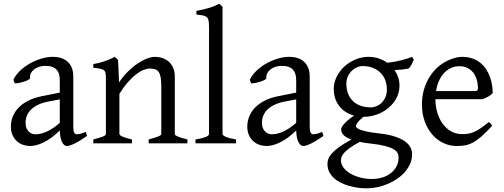

<svg xmlns="http://www.w3.org/2000/svg" viewBox="-20 -777 2730 1041"><path d="M171.9 -48.8Q201.2 -48.8 234.1 -63.7Q267.1 -78.6 304.2 -110.8V-238.3L246.1 -227.1Q212.9 -221.2 188.7 -210Q164.6 -198.7 148.9 -183.6Q133.3 -168.5 126 -150.1Q118.7 -131.8 118.7 -111.8Q118.7 -92.3 124.5 -80.1Q130.4 -67.9 138.9 -60.8Q147.5 -53.7 156.5 -51.3Q165.5 -48.8 171.9 -48.8ZM452.1 -40Q410.6 -11.2 383.5 1.7Q356.4 14.6 342.8 14.6Q326.7 14.6 315.9 -7.8Q305.2 -30.3 304.2 -69.8Q282.2 -47.9 260.3 -31.7Q238.3 -15.6 217.3 -5.4Q196.3 4.9 177.5 9.8Q158.7 14.6 143.1 14.6Q125.5 14.6 106.9 8.8Q88.4 2.9 73.5 -9.8Q58.6 -22.5 48.8 -42.5Q39.1 -62.5 39.1 -90.8Q39.1 -119.6 49.6 -145.8Q60.1 -171.9 80.8 -193.4Q101.6 -214.8 132.3 -230.7Q163.1 -246.6 204.1 -254.9L304.2 -274.9V-342.8Q304.2 -359.4 300.3 -373.8Q296.4 -388.2 287.1 -398.7Q277.8 -409.2 262 -414.8Q246.1 -420.4 222.2 -419.9Q206.5 -419.4 191.4 -414.6Q176.3 -409.7 165 -400.9Q153.8 -392.1 147.5 -380.1Q141.1 -368.2 142.6 -353.5Q143.1 -349.1 132.6 -343.5Q122.1 -337.9 107.7 -333.5Q93.3 -329.1 79.3 -326.7Q65.4 -324.2 59.6 -325.7L52.7 -344.7Q64 -369.1 86.9 -391.6Q109.9 -414.1 139.4 -431.2Q168.9 -448.2 201.9 -458.5Q234.9 -468.8 265.6 -468.8Q319.3 -468.8 348.4 -440.7Q377.4 -412.6 377.4 -362.3V-86.9Q377.4 -66.4 382.8 -57.6Q388.2 -48.8 397 -48.8Q403.8 -48.8 414.6 -51.3Q425.3 -53.7 444.8 -62Z M786.1 0V-21Q821.3 -30.3 837.9 -37.1Q854.5 -43.9 854.5 -50.8V-309.1Q854.5 -338.9 851.1 -357.4Q847.7 -376 840.3 -386.7Q833 -397.5 821 -401.4Q809.1 -405.3 792 -405.3Q776.9 -405.3 758.3 -397.9Q739.7 -390.6 718.5 -374.5Q697.3 -358.4 674.1 -332.3Q650.9 -306.2 627.4 -268.1V-50.8Q627.4 -43.5 645.8 -35.6Q664.1 -27.8 695.8 -21V0H485.8V-21Q518.1 -29.3 536.1 -35.9Q554.2 -42.5 554.2 -50.8V-347.2Q554.2 -366.2 552.7 -377.4Q551.3 -388.7 544.7 -395Q538.1 -401.4 524.4 -404.3Q510.7 -407.2 485.8 -410.2V-429.7Q519 -435.1 547.4 -445.1Q575.7 -455.1 603 -468.8L620.1 -451.7L625.5 -330.1Q647 -362.8 672.9 -388.4Q698.7 -414.1 725.1 -431.9Q751.5 -449.7 776.1 -459.2Q800.8 -468.8 819.8 -468.8Q840.8 -468.8 860.4 -462.4Q879.9 -456.1 894.8 -442.9Q909.7 -429.7 918.7 -409.4Q927.7 -389.2 927.7 -361.8V-50.8Q927.7 -43.9 942.6 -37.4Q957.5 -30.8 996.1 -21V0Z M1040 0V-21Q1061 -24.4 1075.2 -28.1Q1089.4 -31.7 1097.7 -35.4Q1106 -39.1 1109.6 -43Q1113.3 -46.9 1113.3 -50.8V-632.8Q1113.3 -654.8 1110.4 -667Q1107.4 -679.2 1099.6 -685.3Q1091.8 -691.4 1078.6 -693.6Q1065.4 -695.8 1044.9 -698.2V-717.8Q1080.1 -724.6 1109.4 -732.9Q1138.7 -741.2 1168.9 -756.8L1186.5 -740.2V-50.8Q1186.5 -43.5 1203.1 -35.6Q1219.7 -27.8 1259.8 -21V0Z M1453.6 -48.8Q1482.9 -48.8 1515.9 -63.7Q1548.8 -78.6 1585.9 -110.8V-238.3L1527.8 -227.1Q1494.6 -221.2 1470.5 -210Q1446.3 -198.7 1430.7 -183.6Q1415 -168.5 1407.7 -150.1Q1400.4 -131.8 1400.4 -111.8Q1400.4 -92.3 1406.2 -80.1Q1412.1 -67.9 1420.7 -60.8Q1429.2 -53.7 1438.2 -51.3Q1447.3 -48.8 1453.6 -48.8ZM1733.9 -40Q1692.4 -11.2 1665.3 1.7Q1638.2 14.6 1624.5 14.6Q1608.4 14.6 1597.7 -7.8Q1586.9 -30.3 1585.9 -69.8Q1564 -47.9 1542 -31.7Q1520 -15.6 1499 -5.4Q1478 4.9 1459.2 9.8Q1440.4 14.6 1424.8 14.6Q1407.2 14.6 1388.7 8.8Q1370.1 2.9 1355.2 -9.8Q1340.3 -22.5 1330.6 -42.5Q1320.8 -62.5 1320.8 -90.8Q1320.8 -119.6 1331.3 -145.8Q1341.8 -171.9 1362.5 -193.4Q1383.3 -214.8 1414.1 -230.7Q1444.8 -246.6 1485.8 -254.9L1585.9 -274.9V-342.8Q1585.9 -359.4 1582 -373.8Q1578.1 -388.2 1568.8 -398.7Q1559.6 -409.2 1543.7 -414.8Q1527.8 -420.4 1503.9 -419.9Q1488.3 -419.4 1473.1 -414.6Q1458 -409.7 1446.8 -400.9Q1435.5 -392.1 1429.2 -380.1Q1422.9 -368.2 1424.3 -353.5Q1424.8 -349.1 1414.3 -343.5Q1403.8 -337.9 1389.4 -333.5Q1375 -329.1 1361.1 -326.7Q1347.2 -324.2 1341.3 -325.7L1334.5 -344.7Q1345.7 -369.1 1368.7 -391.6Q1391.6 -414.1 1421.1 -431.2Q1450.7 -448.2 1483.6 -458.5Q1516.6 -468.8 1547.4 -468.8Q1601.1 -468.8 1630.1 -440.7Q1659.2 -412.6 1659.2 -362.3V-86.9Q1659.2 -66.4 1664.6 -57.6Q1669.9 -48.8 1678.7 -48.8Q1685.5 -48.8 1696.3 -51.3Q1707 -53.7 1726.6 -62Z M2077.6 -293Q2077.6 -318.8 2069.1 -341.8Q2060.5 -364.7 2043.7 -381.8Q2026.9 -398.9 2001.7 -408.9Q1976.6 -418.9 1943.8 -418.9Q1931.6 -418.9 1916.7 -412.8Q1901.9 -406.7 1888.7 -394.5Q1875.5 -382.3 1866.7 -364Q1857.9 -345.7 1857.9 -321.8Q1857.9 -295.9 1866 -272.7Q1874 -249.5 1890.4 -232.2Q1906.7 -214.8 1931.9 -204.8Q1957 -194.8 1991.7 -194.8Q2005.9 -194.8 2021.2 -201.2Q2036.6 -207.5 2049.1 -219.7Q2061.5 -231.9 2069.6 -250.2Q2077.6 -268.6 2077.6 -293ZM1993.7 2Q1975.1 0 1959.5 -2.4Q1943.8 -4.9 1930.2 -7.8Q1895 11.2 1874.8 26.4Q1854.5 41.5 1844.2 53.5Q1834 65.4 1831.3 75.2Q1828.6 85 1828.6 92.8Q1828.6 113.3 1842.3 131.6Q1856 149.9 1878.9 163.6Q1901.9 177.2 1932.1 185.3Q1962.4 193.4 1995.6 193.4Q2028.3 193.4 2055.2 184.6Q2082 175.8 2101.1 160.2Q2120.1 144.5 2130.6 123.3Q2141.1 102.1 2141.1 76.7Q2141.1 63 2134.8 51.5Q2128.4 40 2111.8 30.8Q2095.2 21.5 2066.7 14.2Q2038.1 6.8 1993.7 2ZM2146 -313Q2146 -275.4 2129.2 -244.4Q2112.3 -213.4 2085 -190.9Q2057.6 -168.5 2022.9 -156Q1988.3 -143.6 1952.6 -143.6H1950.2Q1927.2 -124.5 1918.5 -111.6Q1909.7 -98.6 1909.7 -95.7Q1909.7 -89.8 1914.8 -84.2Q1919.9 -78.6 1933.8 -73.5Q1947.8 -68.4 1972.2 -63.2Q1996.6 -58.1 2034.7 -53.7Q2087.9 -47.9 2122.6 -36.1Q2157.2 -24.4 2177.7 -9Q2198.2 6.3 2206.3 23.9Q2214.4 41.5 2214.4 58.6Q2214.4 85.4 2204.1 109.6Q2193.8 133.8 2176.3 154.3Q2158.7 174.8 2134.8 191.4Q2110.8 208 2083.5 219.7Q2056.2 231.4 2026.9 237.8Q1997.6 244.1 1968.8 244.1Q1945.8 244.1 1921.4 241Q1897 237.8 1873 231Q1849.1 224.1 1827.9 213.6Q1806.6 203.1 1790.5 188.2Q1774.4 173.3 1764.9 154.5Q1755.4 135.7 1755.4 111.8Q1755.4 99.1 1760 85.2Q1764.6 71.3 1778.8 55.2Q1793 39.1 1818.4 20.5Q1843.8 2 1885.7 -20.5Q1854 -31.7 1841.8 -45.9Q1829.6 -60.1 1829.6 -74.7Q1829.6 -78.6 1832 -85.2Q1834.5 -91.8 1842 -101.1Q1849.6 -110.4 1863.3 -122.6Q1877 -134.8 1899.4 -150.4Q1874.5 -157.2 1854.2 -170.2Q1834 -183.1 1819.6 -201.7Q1805.2 -220.2 1797.4 -243.4Q1789.6 -266.6 1789.6 -293.9Q1789.6 -329.6 1805.7 -361.6Q1821.8 -393.6 1848.1 -417.2Q1874.5 -440.9 1908.2 -454.8Q1941.9 -468.8 1977.5 -468.8Q2006.8 -468.8 2032.5 -460.4Q2058.1 -452.1 2079.1 -437Q2104.5 -439.5 2125 -443.4Q2145.5 -447.3 2161.9 -451.7Q2178.2 -456.1 2190.9 -460.4Q2203.6 -464.8 2213.9 -468.8L2223.6 -454.1Q2217.8 -440.4 2212.4 -429Q2207 -417.5 2195.8 -405.3Q2177.2 -401.9 2159.4 -399.9Q2141.6 -397.9 2119.1 -397Q2131.8 -378.4 2138.9 -357.4Q2146 -336.4 2146 -313Z M2470.7 -418Q2445.8 -418 2424.8 -408.2Q2403.8 -398.4 2387.5 -380.9Q2371.1 -363.3 2360.1 -338.4Q2349.1 -313.5 2344.2 -283.2H2552.7Q2564 -283.2 2567.6 -286.9Q2571.3 -290.5 2571.3 -300.8Q2571.3 -309.6 2569.8 -321.8Q2568.4 -334 2564.2 -346.9Q2560.1 -359.9 2553 -372.6Q2545.9 -385.3 2534.7 -395.3Q2523.4 -405.3 2507.6 -411.6Q2491.7 -418 2470.7 -418ZM2651.4 -272Q2642.6 -262.2 2627.9 -253.9Q2613.3 -245.6 2597.7 -239.3H2340.8V-237.8Q2340.8 -201.2 2350.8 -167.2Q2360.8 -133.3 2379.4 -107.2Q2397.9 -81.1 2424.8 -65.4Q2451.7 -49.8 2485.4 -49.8Q2500.5 -49.8 2514.9 -51.5Q2529.3 -53.2 2545.9 -59.8Q2562.5 -66.4 2582.8 -79.6Q2603 -92.8 2630.4 -115.2Q2636.7 -111.8 2641.4 -105.5Q2646 -99.1 2648.4 -95.2Q2615.7 -59.6 2591.1 -37.8Q2566.4 -16.1 2544.7 -4.4Q2522.9 7.3 2501.7 11Q2480.5 14.6 2455.6 14.6Q2418 14.6 2384 -1.5Q2350.1 -17.6 2324.2 -47.1Q2298.3 -76.7 2283 -118.4Q2267.6 -160.2 2267.6 -211.9Q2267.6 -244.6 2274.9 -276.4Q2282.2 -308.1 2296.1 -336.4Q2310.1 -364.7 2330.1 -388.7Q2350.1 -412.6 2375.5 -430.2Q2386.2 -437.5 2399.7 -444.6Q2413.1 -451.7 2427.7 -457Q2442.4 -462.4 2456.8 -465.6Q2471.2 -468.8 2484.4 -468.8Q2516.6 -468.8 2541.3 -460Q2565.9 -451.2 2584.5 -436.3Q2603 -421.4 2615.7 -401.6Q2628.4 -381.8 2636.5 -359.9Q2644.5 -337.9 2647.9 -315.2Q2651.4 -292.5 2651.4 -272Z"/></svg>

Font: Akkhara
Style: Regular
Weight: 400
Designer: J. Victor Gaultney
Version: Version 1.00 June 13, 2006, initial release